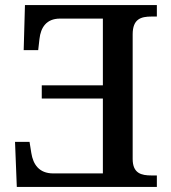

<svg xmlns="http://www.w3.org/2000/svg" viewBox="-20 -734 671 754"><path d="M596 0V-45H575C535 -45 501 -53 501 -110V-599C501 -660 534 -669 575 -669H596V-714H78L73 -537H130L135 -581C140 -626 162 -661 216 -661H384V-399H144V-347H384V-53H189C133 -53 110 -89 103 -133L96 -177H39L46 0Z"/></svg>

Font: Noto Serif Thai Medium
Style: Regular
Weight: 500
Designer: Monotype Design Team
Foundry: Monotype Imaging Inc.
Version: Version 1.901;PS 001.901;hotconv 1.0.88;makeotf.lib2.5.64775